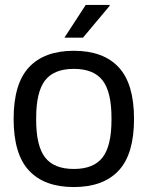

<svg xmlns="http://www.w3.org/2000/svg" viewBox="-20 -743 596 775"><path d="M278 12Q159 12 97 -54.5Q35 -121 35 -263Q35 -405 97 -471.5Q159 -538 278 -538Q397 -538 459 -471.5Q521 -405 521 -263Q521 -121 459 -54.5Q397 12 278 12ZM278 -61Q358 -61 394 -107.5Q430 -154 430 -259V-267Q430 -372 394 -418.5Q358 -465 278 -465Q198 -465 162 -418.5Q126 -372 126 -267V-259Q126 -154 162 -107.5Q198 -61 278 -61ZM240 -591 326 -723H422L423 -720L315 -591Z"/></svg>

Font: Archivo VF Beta
Style: Regular
Weight: 400
Designer: Hector Gatti
Foundry: Omnibus-Type
Version: Version 1.002